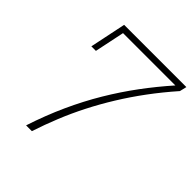

<svg xmlns="http://www.w3.org/2000/svg" viewBox="-196 -853 986 986"><g transform="rotate(45 296.5 -360.5)"><path d="M150 0Q185 -107 228 -201.5Q271 -296 321.5 -380.5Q372 -465 428.5 -541Q485 -617 547 -687H167L133 -524H100L141 -721H593L584 -683Q525 -616 475 -548.5Q425 -481 383 -413Q341 -345 306 -276.5Q271 -208 243 -139Q215 -70 192 0Z"/></g></svg>

Font: Mona Sans ExtraLight
Style: Italic
Weight: 200
Italic angle: -11.6951°
Designer: Deni Anggara
Foundry: GitHub
Version: Version 2.000